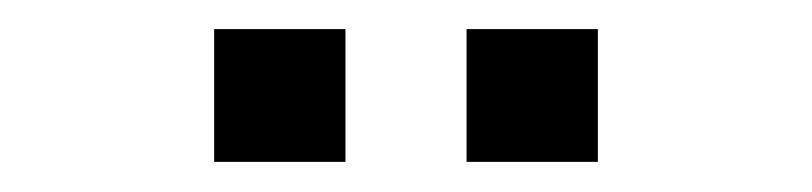

<svg xmlns="http://www.w3.org/2000/svg" viewBox="-20 -758 550 130"><path d="M295.9 -648.4V-738.3H384.8V-648.4ZM125 -648.4V-738.3H213.9V-648.4Z"/></svg>

Font: Min Sans
Style: Regular
Weight: 400
Designer: Jinseong-Kim, NotoSansCJK, Nunito
Foundry: Jinseong-Kim
Version: Version 1.400;Glyphs 3.1.2 (3151)